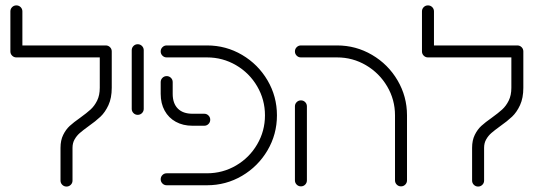

<svg xmlns="http://www.w3.org/2000/svg" viewBox="-20 -687 1998 712"><path d="M204.4 -17.4V-138.9Q204.4 -166.7 214.3 -186.7Q224.1 -206.7 238.5 -220Q253 -233.3 277.4 -250.4Q301.5 -267.8 315.9 -280.9Q330.4 -294.1 340.2 -313.9Q350 -333.7 350 -361.5V-496.3H394.4V-361.5Q394.4 -323.7 382.2 -297.2Q370 -270.7 352.6 -254.3Q335.2 -237.8 307.8 -218.5Q287.4 -203.7 275.9 -193.7Q264.4 -183.7 256.7 -170.2Q248.9 -156.7 248.9 -138.9V-17.4Q248.9 -8.1 242.4 -1.7Q235.9 4.8 226.7 4.8Q217.4 4.8 210.9 -1.7Q204.4 -8.1 204.4 -17.4ZM40.7 -667Q50 -667 56.5 -660.6Q63 -654.1 63 -644.8V-496.3H18.5V-644.8Q18.5 -654.1 25 -660.6Q31.5 -667 40.7 -667ZM18.5 -496.3Q18.5 -505.6 25 -512Q31.5 -518.5 40.7 -518.5H372.2Q381.5 -518.5 388 -512Q394.4 -505.6 394.4 -496.3Q394.4 -487 388 -480.6Q381.5 -474.1 372.2 -474.1H40.7Q31.5 -474.1 25 -480.6Q18.5 -487 18.5 -496.3Z M468.5 -283.3V-500.7Q468.5 -510 475 -516.5Q481.5 -523 490.7 -523Q500 -523 506.5 -516.5Q513 -510 513 -500.7V-283.3Q513 -274.1 506.5 -267.6Q500 -261.1 490.7 -261.1Q481.5 -261.1 475 -267.6Q468.5 -274.1 468.5 -283.3Z M575.9 -22.2Q575.9 -31.5 582.4 -38Q588.9 -44.4 598.1 -44.4H747.8Q805.9 -44.4 855.4 -73.3Q904.8 -102.2 933.7 -151.7Q962.6 -201.1 962.6 -259.3Q962.6 -317.4 933.7 -366.9Q904.8 -416.3 855.4 -445.2Q805.9 -474.1 747.8 -474.1H598.1Q588.9 -474.1 582.4 -480.6Q575.9 -487 575.9 -496.3Q575.9 -505.6 582.4 -512Q588.9 -518.5 598.1 -518.5H747.8Q818.1 -518.5 877.6 -483.5Q937 -448.5 972 -389.1Q1007 -329.6 1007 -259.3Q1007 -188.9 972 -129.4Q937 -70 877.6 -35Q818.1 0 747.8 0H598.1Q588.9 0 582.4 -6.5Q575.9 -13 575.9 -22.2ZM575.9 -338.9V-382.6Q575.9 -391.9 582.4 -398.3Q588.9 -404.8 598.1 -404.8Q607.4 -404.8 613.9 -398.3Q620.4 -391.9 620.4 -382.6V-338.9Q620.4 -303.7 639.4 -284.4Q658.5 -265.2 693.7 -265.2H737.4Q746.7 -265.2 753.1 -258.7Q759.6 -252.2 759.6 -243Q759.6 -233.7 753.1 -227.2Q746.7 -220.7 737.4 -220.7H693.7Q658.5 -220.7 631.9 -235.4Q605.2 -250 590.6 -276.7Q575.9 -303.3 575.9 -338.9Z M1073.7 -18.1V-292.6Q1073.7 -301.9 1080.2 -308.3Q1086.7 -314.8 1095.9 -314.8Q1105.2 -314.8 1111.7 -308.3Q1118.1 -301.9 1118.1 -292.6V-18.1Q1118.1 -8.9 1111.7 -2.4Q1105.2 4.1 1095.9 4.1Q1086.7 4.1 1080.2 -2.4Q1073.7 -8.9 1073.7 -18.1ZM1467 4.1Q1457.8 4.1 1451.3 -2.4Q1444.8 -8.9 1444.8 -18.1V-259.3Q1444.8 -317.4 1415.7 -366.7Q1386.7 -415.9 1337.4 -445Q1288.1 -474.1 1230 -474.1H1095.9Q1086.7 -474.1 1080.2 -480.6Q1073.7 -487 1073.7 -496.3Q1073.7 -505.6 1080.2 -512Q1086.7 -518.5 1095.9 -518.5H1230Q1300 -518.5 1359.6 -483.5Q1419.3 -448.5 1454.3 -388.9Q1489.3 -329.3 1489.3 -259.3V-18.1Q1489.3 -8.9 1482.8 -2.4Q1476.3 4.1 1467 4.1Z M1730.7 -17.4V-138.9Q1730.7 -166.7 1740.6 -186.7Q1750.4 -206.7 1764.8 -220Q1779.3 -233.3 1803.7 -250.4Q1827.8 -267.8 1842.2 -280.9Q1856.7 -294.1 1866.5 -313.9Q1876.3 -333.7 1876.3 -361.5V-496.3H1920.7V-361.5Q1920.7 -323.7 1908.5 -297.2Q1896.3 -270.7 1878.9 -254.3Q1861.5 -237.8 1834.1 -218.5Q1813.7 -203.7 1802.2 -193.7Q1790.7 -183.7 1783 -170.2Q1775.2 -156.7 1775.2 -138.9V-17.4Q1775.2 -8.1 1768.7 -1.7Q1762.2 4.8 1753 4.8Q1743.7 4.8 1737.2 -1.7Q1730.7 -8.1 1730.7 -17.4ZM1567 -667Q1576.3 -667 1582.8 -660.6Q1589.3 -654.1 1589.3 -644.8V-496.3H1544.8V-644.8Q1544.8 -654.1 1551.3 -660.6Q1557.8 -667 1567 -667ZM1544.8 -496.3Q1544.8 -505.6 1551.3 -512Q1557.8 -518.5 1567 -518.5H1898.5Q1907.8 -518.5 1914.3 -512Q1920.7 -505.6 1920.7 -496.3Q1920.7 -487 1914.3 -480.6Q1907.8 -474.1 1898.5 -474.1H1567Q1557.8 -474.1 1551.3 -480.6Q1544.8 -487 1544.8 -496.3Z"/></svg>

Font: 26F Galaxy Hebrew
Style: Regular
Weight: 400
Designer: C₂₉H₂₅N₃O₅
Version: Version 1.000